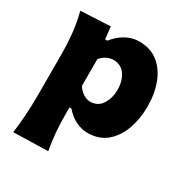

<svg xmlns="http://www.w3.org/2000/svg" viewBox="-184 -727 1048 1095"><g transform="rotate(30 340.5 -180.0)"><path d="M55.2 223.6Q63 163.6 67.1 103.8Q71.3 43.9 71.3 -26.9V-300.8Q71.3 -366.2 64.5 -432.4Q57.6 -498.5 40 -567.4L235.8 -577.1L244.1 -496.6H258.8Q290.5 -537.1 331.8 -560.5Q373 -584 420.4 -584Q494.6 -584 544.7 -544.2Q594.7 -504.4 620.1 -436.8Q645.5 -369.1 645.5 -284.7Q645.5 -205.6 621.3 -137.2Q597.2 -68.8 547.9 -26.6Q498.5 15.6 421.9 15.6Q384.8 15.6 346.4 -2.4Q308.1 -20.5 274.9 -59.1H262.2V-16.1Q262.2 46.4 266.8 102.1Q271.5 157.7 282.2 217.8ZM347.7 -145.5Q399.9 -147.9 424.8 -189Q449.7 -230 449.7 -282.7Q449.7 -338.4 424.1 -377.9Q398.4 -417.5 346.7 -419.9Q297.9 -418.5 262.2 -377.4V-201.2Q294.9 -149.9 347.7 -145.5Z"/></g></svg>

Font: Pinar-DS4-FD ExtraBold
Style: Regular
Weight: 800
Designer: Amin Abedi
Version: Version 3.000